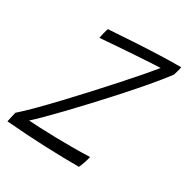

<svg xmlns="http://www.w3.org/2000/svg" viewBox="-167 -798 914 939"><g transform="rotate(30 290.0 -329.0)"><path d="M402 7Q313.5 7 210 3Q106.5 -1 -12 -11Q-10 -20 -6 -38.2Q-2 -56.5 0.5 -66.5Q32 -94 76 -138.2Q120 -182.5 170.5 -236Q221 -289.5 272.5 -345.8Q324 -402 370.5 -454Q417 -506 452.5 -547.2Q488 -588.5 506.5 -611.5Q493 -611.5 455.8 -609.2Q418.5 -607 369 -603.8Q319.5 -600.5 267.8 -596.8Q216 -593 173 -589.5Q174 -594 175.8 -602Q177.5 -610 179.5 -618.5Q184 -636.5 188 -647Q260 -652 343 -656.8Q426 -661.5 494 -663.5Q500 -664 520 -664.2Q540 -664.5 561 -664.8Q582 -665 591.5 -665Q590.5 -655.5 587 -643.5Q581.5 -623 578 -614.5Q544 -570 498.5 -516.2Q453 -462.5 402 -405.8Q351 -349 300.2 -294.5Q249.5 -240 204.8 -193.5Q160 -147 126.8 -114Q93.5 -81 77.5 -67.5Q102.5 -65.5 142.8 -63.8Q183 -62 230 -61Q277 -60 323 -60Q351 -60 377.2 -60.5Q403.5 -61 425 -62Q424 -55.5 421.5 -46.8Q419 -38 416 -29Q412.5 -18.5 408.5 -8.2Q404.5 2 402 7Z"/></g></svg>

Font: Grandstander ExtraLight
Style: Italic
Weight: 200
Italic angle: -15°
Designer: Tyler Finck
Foundry: Etcetera Type Co
Version: Version 1.200; ttfautohint (v1.8.3)